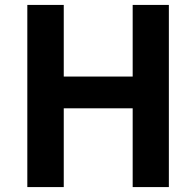

<svg xmlns="http://www.w3.org/2000/svg" viewBox="-20 -760 797 780"><path d="M91 -740H239V-449H519V-740H666V0H519V-320H239V0H91Z"/></svg>

Font: KaiGen Gothic SC Bold
Style: Bold
Weight: 700
Designer: Ryoko NISHIZUKA Ë•øÂ°öÊ∂ºÂ≠ê (kana & ideographs); Paul D. Hunt (Latin, Greek & Cyrillic); Wenlong ZHANG Âº†ÊñáÈæô (bopom
Version: Version 1.001 October 10, 2014